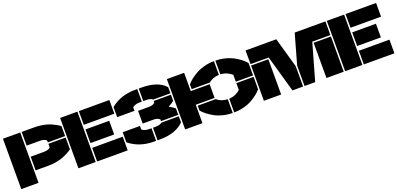

<svg xmlns="http://www.w3.org/2000/svg" viewBox="8 -1605 5191 2509"><g transform="rotate(-20 2604.0 -350.0)"><path d="M9.8 0V-700.2H250V0ZM270 -166V-356H454.1Q519.5 -356 544.9 -384.8V-435.1H785.2V-270Q760.3 -253.9 744.4 -244.4Q728.5 -234.9 693.4 -218Q658.2 -201.2 626.2 -191.4Q594.2 -181.6 546.9 -173.8Q499.5 -166 449.2 -166ZM270 -509.8V-700.2H449.2Q499.5 -700.2 546.9 -692.4Q594.2 -684.6 626.2 -674.8Q658.2 -665 693.1 -647.9Q728 -630.9 744.1 -621.3Q760.3 -611.8 785.2 -595.2V-455.1H544.9V-480Q518.6 -509.8 454.1 -509.8Z M804.7 0V-700.2H1044.9V0ZM1064.9 0V-189.9H1489.7V0ZM1064.9 -255.9V-445.8H1395V-255.9ZM1064.9 -509.8V-700.2H1489.7V-509.8Z M1848.6 -535.2Q1786.6 -535.2 1749.5 -503.9V-455.1H1509.3V-595.2Q1649.4 -710 1848.6 -710H1881.3V-535.2ZM1509.3 -105V-245.1H1749.5V-195.8Q1786.1 -165 1848.6 -165H1881.3V9.8H1848.6Q1649.4 9.8 1509.3 -105ZM1793.5 -262.2V-439H1941.4Q1976.1 -439 1994.9 -445.8Q2013.7 -452.6 2029.3 -465.8V-490.2H2269.5V-404.8Q2240.7 -380.4 2188.5 -353Q2242.2 -323.2 2269.5 -299.8V-210H2029.3V-234.9Q2013.2 -248 1994.4 -255.1Q1975.6 -262.2 1941.4 -262.2ZM1901.4 9.8V-165H1941.4Q1994.6 -165 2029.3 -189.9H2269.5V-105Q2154.8 9.8 1936.5 9.8ZM1901.4 -535.2V-710H1936.5Q2168.9 -710 2269.5 -595.2V-509.8H2029.3Q2005.4 -535.2 1941.4 -535.2Z M2549.3 -532.2Q2575.7 -564 2612.5 -593Q2649.4 -622.1 2699 -649.4Q2748.5 -676.8 2813.5 -693.4Q2878.4 -710 2947.3 -710V-520Q2851.6 -512.7 2802.2 -465.8H2549.3ZM2289.1 0V-700.2H2529.3V-445.8H2791.5V-255.9H2529.3V0ZM2549.3 -168V-235.8H2802.2Q2846.7 -187.5 2947.3 -180.2V9.8Q2878.4 9.8 2813.7 -6.6Q2749 -22.9 2699.5 -50.5Q2649.9 -78.1 2613 -107.2Q2576.2 -136.2 2549.3 -168ZM2967.3 9.8V-180.2Q3019 -183.6 3059.6 -202.6Q3100.1 -221.7 3124.5 -245.1V-339.8H3364.3V-168Q3337.9 -136.2 3301.3 -107.2Q3264.6 -78.1 3215.1 -50.5Q3165.5 -22.9 3100.8 -6.6Q3036.1 9.8 2967.3 9.8ZM2967.3 -520V-710Q3022.9 -710 3076.4 -698.7Q3129.9 -687.5 3171.9 -669.7Q3213.9 -651.9 3251.7 -627.9Q3289.6 -604 3316.2 -580.6Q3342.8 -557.1 3364.3 -532.2V-359.9H3124.5V-455.1Q3100.1 -478.5 3059.6 -497.6Q3019 -516.6 2967.3 -520Z M3811 -700.2 3929.2 -283.2V0H3781.2L3636.2 -509.8H3383.8V-700.2ZM3383.8 0V-490.2H3624V0ZM3949.2 0V-283.2L4066.9 -700.2H4494.1V-509.8H4242.2L4097.2 0ZM4253.9 0V-490.2H4494.1V0Z M4513.7 0V-700.2H4753.9V0ZM4773.9 0V-189.9H5198.7V0ZM4773.9 -255.9V-445.8H5104V-255.9ZM4773.9 -509.8V-700.2H5198.7V-509.8Z"/></g></svg>

Font: Nastup Basic
Style: Regular
Weight: 400
Designer: Maksym Kobuzan
Foundry: Zakznak
Version: Version 1.020;FEAKit 1.0